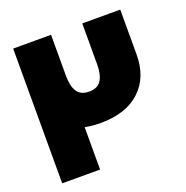

<svg xmlns="http://www.w3.org/2000/svg" viewBox="-112 -513 785 812"><g transform="rotate(-20 280.0 -107.0)"><path d="M203 -226Q203 -179.5 219.2 -154.5Q235.5 -129.5 273 -129.5Q311 -129.5 327.2 -154.5Q343.5 -179.5 343.5 -226V-410.5H514.5V-208.5Q514.5 -105.5 451 -46.8Q387.5 12 273 12Q238 12 203 5.5V196H32.5V-410.5H203Z"/></g></svg>

Font: League Spartan ExtraBold
Style: Regular
Weight: 800
Foundry: The League of Moveable Type
Version: Version 2.002